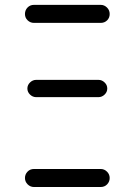

<svg xmlns="http://www.w3.org/2000/svg" viewBox="-20 -750 540 770"><path d="M116.2 0Q101.6 0 90.8 -10.7Q80.1 -21.5 80.1 -36.1Q80.1 -50.8 90.3 -61.5Q100.6 -72.3 116.2 -72.3H383.8Q398.4 -72.3 409.2 -61.5Q419.9 -50.8 419.9 -36.1Q419.9 -21.5 409.7 -10.7Q399.4 0 383.8 0ZM375 -429.7Q388.7 -429.7 399.4 -419.4Q410.2 -409.2 410.2 -395Q410.2 -380.9 399.4 -370.6Q388.7 -360.4 375 -360.4H125Q111.3 -360.4 100.6 -370.6Q89.8 -380.9 89.8 -395Q89.8 -409.2 100.6 -419.4Q111.3 -429.7 125 -429.7ZM116.2 -658.2Q101.6 -658.2 90.8 -668.5Q80.1 -678.7 80.1 -693.8Q80.1 -709 90.3 -719.7Q100.6 -730.5 116.2 -730.5H383.8Q398.4 -730.5 409.2 -719.7Q419.9 -709 419.9 -693.8Q419.9 -678.7 409.7 -668.5Q399.4 -658.2 383.8 -658.2Z"/></svg>

Font: Rounded Mgen+ 2m regular
Style: Regular
Weight: 400
Designer: [Source Han Sans]
Ryoko NISHIZUKA  (kana & ideographs); Paul D. Hunt (Latin, Greek & Cyrillic); Wenlong ZHANG  (bopomofo
Version: Version 1.059.20150602